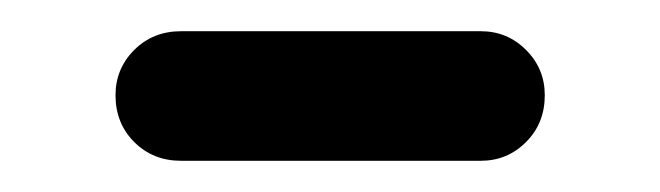

<svg xmlns="http://www.w3.org/2000/svg" viewBox="-20 -336 423 123"><path d="M288 -316Q305 -316 317 -304Q329 -292 329 -275Q329 -257 317 -245Q305 -233 288 -233H96Q78 -233 66 -245Q54 -257 54 -275Q54 -292 66 -304Q78 -316 96 -316Z"/></svg>

Font: Sepalumica Med
Style: Regular
Weight: 500
Designer: Julieta Ulanovsky
Foundry: Julieta Ulanovsky
Version: Version 7.200